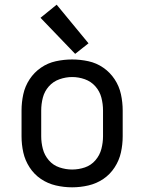

<svg xmlns="http://www.w3.org/2000/svg" viewBox="-20 -792 616 820"><path d="M301 -562 358 -607 222 -772 153 -716ZM288 8Q323 8 357.5 0Q392 -8 421 -27.5Q450 -47 469.5 -77Q489 -107 496.5 -141Q504 -175 504 -210V-320Q504 -355 496.5 -389.5Q489 -424 469.5 -453.5Q450 -483 421 -503Q392 -523 357.5 -530.5Q323 -538 288 -538Q253 -538 218.5 -530.5Q184 -523 155 -503Q126 -483 106.5 -453.5Q87 -424 79.5 -389.5Q72 -355 72 -320V-210Q72 -175 79.5 -141Q87 -107 106.5 -77Q126 -47 155 -27.5Q184 -8 218.5 0Q253 8 288 8ZM288 -68Q261 -68 234 -77Q207 -86 188.5 -107.5Q170 -129 163 -156Q156 -183 156 -210V-320Q156 -348 163 -375Q170 -402 188.5 -423Q207 -444 234 -453.5Q261 -463 288 -463Q316 -463 342.5 -453.5Q369 -444 387.5 -423Q406 -402 413 -375Q420 -348 420 -320V-210Q420 -183 413 -156Q406 -129 387.5 -107.5Q369 -86 342.5 -77Q316 -68 288 -68Z"/></svg>

Font: Iosevka SS01 Extended
Style: Regular
Weight: 400
Width: 7
Monospace: yes
Designer: Belleve Invis
Foundry: Belleve Invis
Version: Version 3.4.7; ttfautohint (v1.8.3)